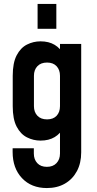

<svg xmlns="http://www.w3.org/2000/svg" viewBox="-20 -770 494 973"><path d="M217.5 183Q139 183 91.5 132.8Q44 82.5 44 0.5V-18.5H151.5V8Q151.5 38 169 56.8Q186.5 75.5 217.5 75.5Q248.5 75.5 266.2 56.8Q284 38 284 8V-149.5L303 -125Q286.5 -93 257 -75.2Q227.5 -57.5 185.5 -57.5Q149 -57.5 116.8 -73.8Q84.5 -90 64.5 -128Q44.5 -166 44.5 -232V-386Q44.5 -451.5 64.5 -489.8Q84.5 -528 116.8 -544.2Q149 -560.5 185.5 -560.5Q227.5 -560.5 257 -542.8Q286.5 -525 303 -493L284 -468V-547.5H391.5V2Q391.5 56.5 369.8 97.2Q348 138 309 160.5Q270 183 217.5 183ZM218.5 -165Q249.5 -165 266.8 -183.2Q284 -201.5 284 -232V-386Q284 -416 266.8 -434.5Q249.5 -453 218.5 -453Q187 -453 169.5 -434.5Q152 -416 152 -386V-232Q152 -202 169.5 -183.5Q187 -165 218.5 -165ZM170.5 -624V-750H265.5V-624Z"/></svg>

Font: Mohave SemiBold
Style: Regular
Weight: 600
Designer: Gumpita Rahayu
Foundry: Tokotype
Version: Version 2.003